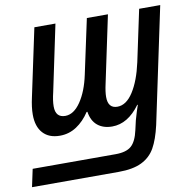

<svg xmlns="http://www.w3.org/2000/svg" viewBox="-113 -627 964 951"><g transform="rotate(-10 369.5 -152.0)"><path d="M-9 148H408Q462 148 487.5 125.5Q513 103 525 48L536 0Q549 -46 559 -74H556Q495 10 416 10Q371 10 342.5 -13.5Q314 -37 307 -83H303Q275 -40 237 -15Q199 10 153 10Q98 10 68 -23Q38 -56 38 -116Q38 -153 49 -202L121 -541H227L157 -208Q147 -167 147 -138Q147 -82 196 -82Q239 -82 274 -133.5Q309 -185 326 -266L385 -541H491L420 -205Q411 -165 411 -139Q411 -82 458 -82Q503 -82 538 -136.5Q573 -191 593 -282L648 -541H754L631 41Q615 111 591.5 152.5Q568 194 524 215.5Q480 237 408 237H-28Z"/></g></svg>

Font: Noto Sans UI NarrowMedium
Style: Italic
Weight: 500
Width: 4
Italic angle: -12°
Designer: Monotype Design Team
Foundry: Monotype Imaging Inc.
Version: Version 1.001